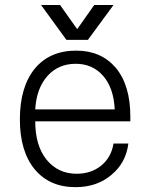

<svg xmlns="http://www.w3.org/2000/svg" viewBox="-20 -734 623 769"><path d="M121.1 -295.9Q126 -380.9 170.9 -430.7Q214.8 -478.5 283.2 -478.5Q350.6 -478.5 392.6 -430.7Q435.5 -381.8 439.5 -295.9ZM121.1 -248H502V-267.6Q502 -392.6 443.4 -462.9Q384.8 -531.2 285.2 -531.2Q179.7 -531.2 120.1 -460Q59.6 -386.7 59.6 -255.9Q59.6 -127.9 119.1 -55.7Q178.7 15.6 282.2 15.6Q368.2 15.6 425.8 -33.2Q484.4 -81.1 494.1 -159.2H434.6Q425.8 -103.5 384.8 -70.3Q344.7 -38.1 287.1 -38.1Q212.9 -38.1 167 -93.8Q121.1 -150.4 121.1 -248ZM220.7 -713.9H144.5L246.1 -574.2H332L434.6 -713.9H357.4L289.1 -617.2Z"/></svg>

Font: Dotum
Style: Regular
Weight: 400
Version: Version 2.21